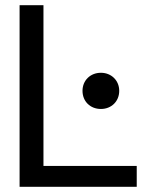

<svg xmlns="http://www.w3.org/2000/svg" viewBox="-20 -720 574 740"><path d="M55.5 0H507V-80.5H147.5V-700H55.5ZM369 -300C409 -300 439.5 -329 439.5 -370C439.5 -410 409 -439.5 369 -439.5C328 -439.5 298 -410 298 -370C298 -329 328 -300 369 -300Z"/></svg>

Font: MCL Standard
Style: Regular
Weight: 400
Designer: Květoslav Bartoš
Foundry: Florian Karsten
Version: Version 1.001;Glyphs 3.2.3 (3260)